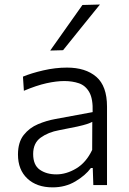

<svg xmlns="http://www.w3.org/2000/svg" viewBox="-20 -798 558 828"><path d="M207 10Q138.5 10 98 -28Q57.5 -66 57.5 -131.5Q57.5 -184.5 82.2 -215.8Q107 -247 144 -262.5Q181 -278 217.5 -284.5L379.5 -314.5Q381.5 -371.5 365.2 -400.2Q349 -429 320.5 -438.8Q292 -448.5 257.5 -448.5Q223 -448.5 180.2 -439Q137.5 -429.5 83 -406.5L79 -467.5Q115 -482.5 166.8 -494.5Q218.5 -506.5 269 -506.5Q349 -506.5 395.2 -466.8Q441.5 -427 441.5 -338V0H382.5L380 -73.5H372Q348.5 -41.5 305.2 -15.8Q262 10 207 10ZM223 -46Q266 -46 308.8 -71.5Q351.5 -97 377.5 -151.5L378 -272.5Q369.5 -268 355.5 -263.2Q341.5 -258.5 313.5 -252.2Q285.5 -246 235 -236.5Q188 -228 155.5 -204.5Q123 -181 123 -134Q123 -86 151.8 -66Q180.5 -46 223 -46ZM196.5 -580Q231.5 -629.5 266.5 -679Q301.5 -728 335.5 -776.5L411 -778.5Q370 -728 330.5 -679Q291 -630 252 -581.5Z"/></svg>

Font: Heraclito Light
Style: Regular
Weight: 300
Designer: Kostas Bartsokas (font) & Cristiano Sobral (main changes)
Foundry: Kostas Bartsokas (font) & Cristiano Sobral (main changes)
Version: Version 1.00;July 8, 2020;FontCreator 13.0.0.2655 64-bit